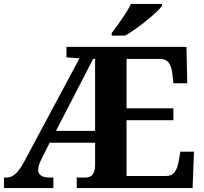

<svg xmlns="http://www.w3.org/2000/svg" viewBox="-20 -951 1033 971"><path d="M0 0V-53H12Q38 -53 58.5 -72Q79 -91 101 -131L382 -656L316 -661V-714H923L927 -530H857L852 -577Q848 -614 833.5 -633.5Q819 -653 788 -653H620V-403H857V-343H620V-61H820Q850 -61 864.5 -82.5Q879 -104 884 -137L892 -184H961L954 0H368V-53H410Q438 -53 449.5 -70Q461 -87 461 -113V-229H231L189 -145Q181 -129 177 -115Q173 -101 173 -92Q173 -53 233 -53H250V0ZM263 -289H461V-653H451ZM545 -784Q560 -803 578.5 -829Q597 -855 614.5 -882Q632 -909 642 -931H799V-921Q790 -908 768.5 -888Q747 -868 720 -846Q693 -824 665 -804.5Q637 -785 613 -771H545Z"/></svg>

Font: NotoSerif-Bold
Style: Regular
Weight: 700
Designer: Monotype Design Team
Foundry: Monotype Imaging Inc.
Version: Version 2.007; ttfautohint (v1.8) -l 8 -r 50 -G 200 -x 14 -D